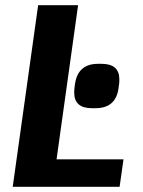

<svg xmlns="http://www.w3.org/2000/svg" viewBox="-20 -720 553 740"><path d="M456 -106 441 0H29L127 -700H281L198 -106ZM266 -363Q266 -375 267 -381L269 -396Q280 -474 358 -474H372Q440 -474 440 -414Q440 -402 439 -396L437 -381Q427 -303 348 -303H334Q266 -303 266 -363Z"/></svg>

Font: Krub
Style: Bold Italic
Weight: 700
Italic angle: -8°
Designer: Ekaluck Peanpanawate
Foundry: Cadson Demak Co.,Ltd.
Version: Version 1.000; ttfautohint (v1.6)